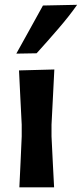

<svg xmlns="http://www.w3.org/2000/svg" viewBox="-20 -798 348 818"><path d="M62.5 0Q65 -54.5 67.5 -104.8Q70 -155 72.5 -217V-267Q69 -338.5 66.2 -391.2Q63.5 -444 61 -498L211.5 -502Q208.5 -447 206 -393.5Q203.5 -340 199.5 -267V-217Q202.5 -155 205 -104.8Q207.5 -54.5 210.5 0ZM49.5 -569.5Q78.5 -621.5 106.8 -672.8Q135 -724 163 -774.5L308.5 -777.5Q277 -732 229.2 -676.5Q181.5 -621 136 -571Z"/></svg>

Font: Commissioner Loud SemiBold
Style: Regular
Weight: 600
Designer: Kostas Bartsokas
Foundry: Kostas Bartsokas
Version: Version 1.000; ttfautohint (v1.8.3)